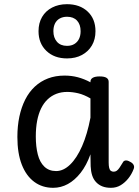

<svg xmlns="http://www.w3.org/2000/svg" viewBox="-20 -880 664 917"><path d="M234 17Q182 17 143.5 -11.5Q105 -40 84 -94Q63 -148 63 -226Q63 -278 72.5 -323Q82 -368 100.5 -404.5Q119 -441 146.5 -466.5Q174 -492 209.5 -505.5Q245 -519 288 -519Q322 -519 352 -511Q382 -503 412 -487V-490Q412 -502 423 -508.5Q434 -515 456 -515Q478 -515 488.5 -508.5Q499 -502 499 -489V-104Q499 -88 501.5 -78Q504 -68 509.5 -64Q515 -60 523 -60Q531 -60 537.5 -64.5Q544 -69 550.5 -78.5Q557 -88 566 -103Q570 -112 579 -113.5Q588 -115 600 -108Q613 -102 618 -92.5Q623 -83 618 -72Q609 -48 593 -28Q577 -8 556.5 4.5Q536 17 510 17Q486 17 468.5 10Q451 3 438.5 -10.5Q426 -24 420 -43Q414 -62 413 -86Q413 -99 412.5 -113.5Q412 -128 412 -143Q393 -90 365 -54.5Q337 -19 304 -1Q271 17 234 17ZM151 -228Q151 -180 160.5 -142.5Q170 -105 192 -84Q214 -63 248 -63Q283 -63 315 -94Q347 -125 372 -182Q397 -239 412 -318V-410Q381 -428 353.5 -434.5Q326 -441 301 -441Q273 -441 249.5 -432Q226 -423 207.5 -405.5Q189 -388 176.5 -362.5Q164 -337 157.5 -303.5Q151 -270 151 -228ZM300 -601Q239 -601 201.5 -637Q164 -673 164 -731Q164 -770 181 -799Q198 -828 229 -844Q260 -860 300 -860Q361 -860 398.5 -825Q436 -790 436 -731Q436 -692 419 -663Q402 -634 371.5 -617.5Q341 -601 300 -601ZM300 -661Q321 -661 335.5 -670Q350 -679 357.5 -694.5Q365 -710 365 -731Q365 -763 348 -781.5Q331 -800 300 -800Q280 -800 265 -791.5Q250 -783 242.5 -767.5Q235 -752 235 -731Q235 -700 252 -680.5Q269 -661 300 -661Z"/></svg>

Font: Playwrite AT
Style: Regular
Weight: 400
Designer: Veronika Burian, José Scaglione
Foundry: TypeTogether
Version: Version 1.002